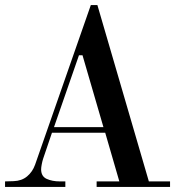

<svg xmlns="http://www.w3.org/2000/svg" viewBox="-39 -741 694 761"><path d="M321 -721H347L551 -22H635V0H344V-22H434L378 -215H167L132 -112Q129 -103 126.5 -90Q124 -77 124 -70Q124 -42 146 -32Q168 -22 198 -22H220V0H-19V-22L15 -23Q47 -24 68.5 -42Q90 -60 100 -88ZM175 -237H371L288 -522H274Z"/></svg>

Font: EIisabethische
Style: Book
Weight: 400
Designer: Salychow
Version: Version 1.3